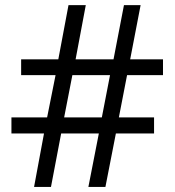

<svg xmlns="http://www.w3.org/2000/svg" viewBox="-20 -734 686 754"><path d="M479 -439 446.8 -272.9H585V-210H435.1L394 0H327.1L368.2 -210H220.2L180.2 0H113.8L152.8 -210H24.9V-272.9H165L198.2 -439H63V-501H209L249 -713.9H316.9L276.9 -501H425.8L466.8 -713.9H532.2L491.2 -501H620.1V-439ZM231.9 -272.9H379.9L412.1 -439H264.2Z"/></svg>

Font: f0_31487 
Style: Regular
Weight: 400
Foundry: Ascender Corporation
Version: Version 1.10